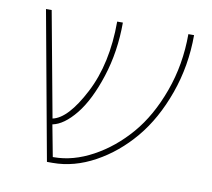

<svg xmlns="http://www.w3.org/2000/svg" viewBox="-64 -592 734 664"><g transform="rotate(10 303.5 -260.0)"><path d="M566 -520Q566 -412 531 -314Q496 -216 439 -148Q382 -80 309 -40Q236 0 161 0H141L46 -520H66L134 -151Q187 -162 241.5 -267Q296 -372 296 -520H316Q316 -418 287 -328.5Q258 -239 217.5 -189Q177 -139 137 -131L158 -20H161Q229 -20 298 -57.5Q367 -95 422 -159Q477 -223 511.5 -318Q546 -413 546 -520Z"/></g></svg>

Font: Mplus 1p Thin
Style: Regular
Weight: 250
Version: Version 1.061